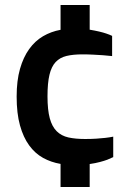

<svg xmlns="http://www.w3.org/2000/svg" viewBox="-20 -640 511 760"><path d="M219.7 8.8Q182.1 2.4 150.4 -15.1Q118.7 -32.7 95.5 -64.5Q72.3 -96.2 59.1 -143.6Q45.9 -190.9 45.9 -257.8Q45.9 -320.8 59.1 -367.2Q72.3 -413.6 95.5 -445.8Q118.7 -478 150.4 -496.6Q182.1 -515.1 219.7 -522V-620.1H335V-522.5Q356 -519 372.6 -515.1Q389.2 -511.2 400.4 -507.3Q413.6 -502.9 423.8 -498V-418Q407.2 -419.4 387.7 -421.4Q371.1 -422.4 350.1 -423.6Q329.1 -424.8 306.2 -424.8Q269.5 -424.8 243.2 -418.5Q216.8 -412.1 200.2 -394.3Q183.6 -376.5 175.8 -344Q168 -311.5 168 -258.8Q168 -205.1 177 -171.9Q186 -138.7 204.6 -120.4Q223.1 -102.1 251 -95.9Q278.8 -89.8 316.9 -89.8Q340.8 -89.8 361.1 -91.1Q381.3 -92.3 396.5 -94.2Q414.1 -96.2 428.2 -99.1V-18.1Q418.5 -13.2 404.8 -7.8Q393.1 -3.4 375.7 1.2Q358.4 5.9 335 9.3V100.1H219.7V8.8Z"/></svg>

Font: Doppio One
Style: Regular
Weight: 400
Designer: Szymon Celej
Foundry: Szymon Celej
Version: Version 1.002